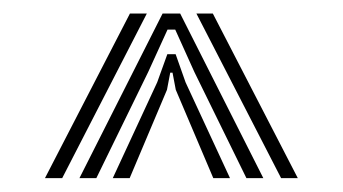

<svg xmlns="http://www.w3.org/2000/svg" viewBox="-20 -820 507 284"><path d="M97.5 -556.5 220.5 -800H246.5L369.5 -556.5H344.5L267.5 -713.5L239.2 -776.2H227.8L199.2 -713.5L122.5 -556.5ZM46.5 -556.5 172.2 -800H197.2L72 -556.5ZM395.8 -556.5 270.5 -800H294.8L420.5 -556.5ZM146.8 -556.5 212.5 -698.2 227.5 -739.8H239.8L254.5 -698.2L320.2 -556.5H295.5L240 -687.2L235.2 -712.5H231.8L227 -687.2L171.8 -556.5Z"/></svg>

Font: Big Shoulders Inline Text
Style: Bold
Weight: 700
Designer: Patric King
Foundry: XO Type Co
Version: Version 1.000